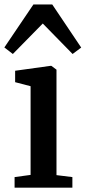

<svg xmlns="http://www.w3.org/2000/svg" viewBox="-34 -862 393 882"><path d="M33 0V-48.5L106.5 -58.5V-466L35.5 -484.5V-537L197.5 -559.5H202L225.5 -542V-57.5L298.5 -48.5V0ZM25 -614 -14 -644 119.5 -841.5H206L339 -643.5L299.5 -614L162.5 -754Z"/></svg>

Font: Merriweather 36pt SemiBold
Style: Regular
Weight: 600
Version: Version 2.100